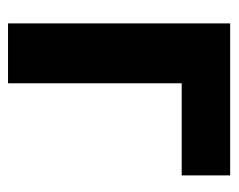

<svg xmlns="http://www.w3.org/2000/svg" viewBox="-76 -502 579 466"><g transform="rotate(90 213.0 -269.5)"><path d="M406.2 -539.1V-421.5H182.6V0H37.3V-539.1Z"/></g></svg>

Font: Inter Display V
Style: Regular
Weight: 400
Designer: Rasmus Andersson
Foundry: rsms
Version: Version 3.015;git-src